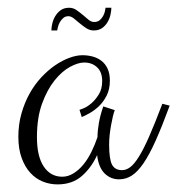

<svg xmlns="http://www.w3.org/2000/svg" viewBox="-20 -509 462 500"><path d="M421.9 -233.9Q401.9 -179.7 385.5 -143.1Q369.1 -106.4 353.8 -84Q338.4 -61.5 323.2 -51.8Q308.1 -42 290 -42Q268.1 -42 252.4 -57.4Q236.8 -72.8 232.9 -105Q217.3 -71.3 192.4 -50Q167.5 -28.8 129.9 -28.8Q109.9 -28.8 91.6 -36.1Q73.2 -43.5 59.1 -58.8Q44.9 -74.2 36.4 -97.7Q27.8 -121.1 27.8 -152.8Q27.8 -185.1 35.9 -213.4Q43.9 -241.7 57.1 -265.4Q70.3 -289.1 87.6 -307.6Q105 -326.2 123.5 -338.9Q142.1 -351.6 160.6 -358.4Q179.2 -365.2 194.8 -365.2Q208.5 -365.2 221.2 -361.8Q233.9 -358.4 243.9 -350.8Q253.9 -343.3 260 -330.6Q266.1 -317.9 266.1 -298.8Q266.1 -276.4 257.6 -259.8Q249 -243.2 237.1 -231.9Q225.1 -220.7 212.6 -213.9Q200.2 -207 192.9 -204.1L187 -223.1Q188.5 -223.1 198 -227.1Q207.5 -231 218 -240Q228.5 -249 237.3 -263.2Q246.1 -277.3 246.1 -297.9Q246.1 -321.3 232.9 -333.7Q219.7 -346.2 199.2 -346.2Q183.6 -346.2 162.6 -335Q141.6 -323.7 122.3 -299.8Q103 -275.9 89.6 -239.3Q76.2 -202.6 76.2 -151.9Q76.2 -101.6 94 -75.2Q111.8 -48.8 142.1 -48.8Q157.2 -48.8 171.1 -57.4Q185.1 -65.9 196.8 -80.1Q208.5 -94.2 217.8 -113Q227.1 -131.8 233.9 -151.9Q233.9 -167.5 237.5 -188.7Q241.2 -210 249 -231.9L278.8 -222.2Q276.4 -215.8 273.9 -205.6Q271.5 -195.3 269.3 -183.1Q267.1 -170.9 265.6 -158Q264.2 -145 264.2 -132.8Q264.2 -94.7 271.7 -80.3Q279.3 -65.9 297.9 -65.9Q308.6 -65.9 319.1 -73.7Q329.6 -81.5 341.8 -101.1Q354 -120.6 368.7 -154.1Q383.3 -187.5 402.8 -238.8ZM225.1 -451.7Q233.9 -451.7 239.5 -456.3Q245.1 -460.9 248.5 -467.3Q252 -473.6 253.2 -479.7Q254.4 -485.8 254.9 -488.8H270Q270 -481.4 267.8 -471.2Q265.6 -460.9 260.3 -451.7Q254.9 -442.4 246.1 -436Q237.3 -429.7 224.1 -429.7Q213.9 -429.7 204.8 -435.5Q195.8 -441.4 187.7 -448.2Q179.7 -455.1 172.4 -460.9Q165 -466.8 158.2 -466.8Q149.9 -466.8 144.5 -461.9Q139.2 -457 135.7 -450.9Q132.3 -444.8 130.9 -438.7Q129.4 -432.6 128.9 -429.7H113.8Q113.8 -437 116 -447Q118.2 -457 123.5 -466.3Q128.9 -475.6 137.7 -482.2Q146.5 -488.8 160.2 -488.8Q170.4 -488.8 179 -482.9Q187.5 -477.1 195.6 -470.2Q203.6 -463.4 210.7 -457.5Q217.8 -451.7 225.1 -451.7Z"/></svg>

Font: Clicker Script
Style: Regular
Weight: 400
Designer: Astigmatic (AOETI)
Foundry: Astigmatic (AOETI)
Version: Version 1.000